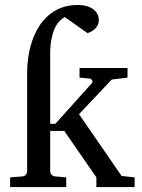

<svg xmlns="http://www.w3.org/2000/svg" viewBox="-20 -757 575 777"><path d="M370.1 0V-39.1L240.2 -227.1H183.1V-64Q183.1 -55.7 189 -49.8Q194.8 -43.9 204.1 -43L248 -39.1V0H21V-39.1L69.8 -43Q79.1 -43.9 84.5 -49.8Q89.8 -55.7 89.8 -64V-463.9Q89.8 -495.1 94.7 -527.6Q99.6 -560.1 109.9 -590.3Q120.1 -620.6 136.2 -647.2Q152.3 -673.8 175 -693.8Q197.8 -713.9 227.3 -725.3Q256.8 -736.8 293.9 -736.8Q315.9 -736.8 332 -731.9Q348.1 -727.1 358.6 -718.5Q369.1 -710 374.5 -699.2Q379.9 -688.5 379.9 -676.8Q379.9 -661.6 373.5 -651.6Q367.2 -641.6 359.1 -635.5Q351.1 -629.4 343.5 -626.5Q335.9 -623.5 334 -623L242.2 -688Q231 -682.1 220.5 -671.4Q210 -660.6 201.7 -642.6Q193.4 -624.5 188.2 -598.9Q183.1 -573.2 183.1 -538.1V-255.9H204.1L352.1 -420.9Q356 -425.3 352.8 -431.6Q349.6 -438 342.8 -439L301.8 -442.9V-481.9H496.1V-442.9L432.1 -435.1L299.8 -294.9L472.2 -44.9L524.9 -39.1V0Z"/></svg>

Font: Charis SIL Afr
Style: Regular
Weight: 400
Foundry: SIL International
Version: Version 5.000